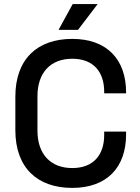

<svg xmlns="http://www.w3.org/2000/svg" viewBox="-20 -904 683 938"><path d="M333 14C501 14 596 -85 596 -247V-261H489V-244C489 -150 439 -83 333 -83C226 -83 163 -152 163 -266V-434C163 -548 226 -617 333 -617C439 -617 489 -550 489 -456V-448H596V-453C596 -615 501 -714 333 -714C162 -714 55 -615 55 -432V-268C55 -85 162 14 333 14ZM266 -758H361L457 -884H335Z"/></svg>

Font: Meta Space Medium
Style: Regular
Weight: 500
Designer: Meta Pool / Florian Karsten
Foundry: Meta Pool / Florian Karsten
Version: Version 2.000;Glyphs 3.1.1 (3137)